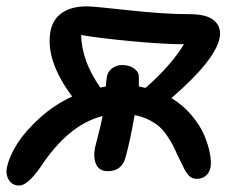

<svg xmlns="http://www.w3.org/2000/svg" viewBox="-26 -575 741 599"><path d="M310.1 -41Q284.7 -41 274.7 -60.8Q264.6 -80.6 270 -112.8Q272 -121.6 280.5 -154.3Q289.1 -187 292 -203.1Q292.5 -204.6 293 -208Q293.5 -211.4 293.9 -212.9Q186.5 -186 99.1 -51.8Q59.1 3.9 34.2 3.9Q12.7 3.9 1.7 -13.4Q-9.3 -30.8 -3.9 -54.2Q2.9 -87.4 27.8 -126.7Q52.7 -166 98.4 -207.3Q144 -248.5 199.2 -273.9Q114.3 -387.7 131.8 -479Q139.2 -515.6 168.2 -535.4Q197.3 -555.2 245.1 -555.2Q264.6 -555.2 375.5 -543Q486.3 -530.8 564.9 -530.8Q620.6 -530.8 643.1 -510Q665.5 -489.3 659.2 -457Q646 -387.7 508.8 -269Q544.4 -247.6 571.3 -215.8Q598.1 -184.1 611.1 -153.3Q624 -122.6 628.9 -96.2Q633.8 -69.8 630.9 -53.2Q627.9 -37.1 616.5 -27.1Q605 -17.1 588.9 -17.1Q579.6 -17.1 572.8 -20.3Q565.9 -23.4 559.8 -31.2Q553.7 -39.1 550 -45.9Q546.4 -52.7 539.6 -67.1Q532.7 -81.5 527.8 -90.8Q519.5 -109.9 513.4 -121.8Q507.3 -133.8 495.4 -151.4Q483.4 -168.9 470.7 -180.2Q458 -191.4 438 -201.4Q418 -211.4 394 -215.8Q379.4 -133.3 366.2 -85.9Q355 -41 310.1 -41ZM407.2 -335V-305.2Q410.6 -304.7 417.7 -303Q424.8 -301.3 428.2 -300.8Q506.8 -369.6 547.9 -437Q486.3 -437 386 -446.3Q285.6 -455.6 227.1 -465.8Q229 -383.8 287.1 -301.8Q290 -302.2 295.7 -303.5Q301.3 -304.7 304.2 -305.2Q305.7 -324.7 307.1 -333Q309.1 -350.6 323 -361.3Q336.9 -372.1 355 -372.1Q377.4 -372.1 392.3 -361.3Q407.2 -350.6 407.2 -335Z"/></svg>

Font: Shantell Sans Irregular Bouncy
Style: Italic
Weight: 500
Italic angle: -11.31°
Designer: Stephen Nixon, Anya Danilova, Shantell Martin
Foundry: Arrow Type
Version: Version 1.006;[9816181b4]